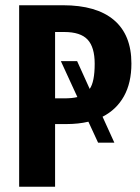

<svg xmlns="http://www.w3.org/2000/svg" viewBox="-20 -712 534 732"><path d="M371 -267 416 -168H354L317 -248Q279 -239 233 -239H190V0H53V-692H220Q348 -692 414.5 -635.5Q481 -579 481 -470Q481 -396 452.5 -345Q424 -294 371 -267ZM322 -373Q341 -400 341 -469Q341 -532 314 -561Q287 -590 225 -590H190V-337H223Q256 -337 275 -342L212 -479H274Z"/></svg>

Font: Fira Sans Compressed SemiBold
Style: Regular
Weight: 600
Width: 1
Designer: bBox Type GmbH & Carrois Corporate GbR & Edenspiekermann AG
Foundry: bBox Type GmbH & Carrois Corporate GbR & Edenspiekermann AG
Version: Version 4.301